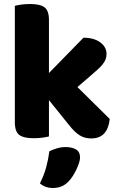

<svg xmlns="http://www.w3.org/2000/svg" viewBox="-20 -681 595 957"><path d="M224 -1Q213 2 192.5 5Q172 8 148 8Q98 8 76 -8.5Q54 -25 54 -72V-652Q65 -655 85.5 -658Q106 -661 130 -661Q180 -661 202 -644.5Q224 -628 224 -581V-317L396 -493Q448 -493 479.5 -470Q511 -447 511 -412Q511 -397 506 -384.5Q501 -372 490.5 -359Q480 -346 463.5 -331.5Q447 -317 425 -298L366 -247L527 -88Q522 -41 499.5 -16Q477 9 434 9Q402 9 377 -6.5Q352 -22 323 -59L224 -182ZM243 256Q205 256 179 233Q200 191 210.5 151.5Q221 112 226 73Q242 65 263.5 58.5Q285 52 307 52Q339 52 359 64Q379 76 379 104Q379 116 373.5 132.5Q368 149 360 165.5Q352 182 342 197.5Q332 213 322 223Q305 241 285.5 248.5Q266 256 243 256Z"/></svg>

Font: Baloo 2 Latin ExtraBold
Style: Regular
Weight: 400
Designer: Sarang Kulkarni and Ek Type
Foundry: Ek Type
Version: Version 1.001